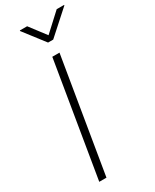

<svg xmlns="http://www.w3.org/2000/svg" viewBox="-238 -1001 853 1060"><g transform="rotate(-30 188.5 -471.5)"><path d="M223.1 -727.5 102.5 0H56.6L177.2 -727.5ZM141.1 -942.9 218.8 -840.8 329.6 -942.9H377L376.5 -939.5L229 -807.1H196.3L94.2 -939.5L94.7 -942.9Z"/></g></svg>

Font: Inter 16pt ExtraLight
Style: Italic
Weight: 250
Italic angle: -9.3988°
Version: Version 4.001;git-66647c0bb